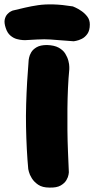

<svg xmlns="http://www.w3.org/2000/svg" viewBox="-87 -855 427 870"><path d="M137 -5Q105 -5 86 -18Q67 -31 57 -47.5Q47 -64 44 -76.5Q41 -89 41 -89Q37 -132 34.5 -180Q32 -228 31 -279Q30 -330 31.5 -382Q33 -434 36 -485Q39 -536 43 -584Q43 -584 45 -594.5Q47 -605 54.5 -618Q62 -631 79 -641Q96 -651 126 -651Q159 -650 179 -639Q199 -628 209 -611.5Q219 -595 223 -579Q227 -563 227 -552Q227 -541 227 -541Q223 -500 221 -455Q219 -410 218.5 -362.5Q218 -315 218.5 -266Q219 -217 221 -168.5Q223 -120 225 -74Q225 -74 223.5 -63.5Q222 -53 214 -39Q206 -25 188 -14.5Q170 -4 137 -5ZM320 -744Q320 -717 309 -701.5Q298 -686 283.5 -679Q269 -672 258 -670Q247 -668 247 -668Q205 -671 181 -673Q157 -675 142 -676Q127 -677 113.5 -677Q100 -677 80.5 -676Q61 -675 26 -673Q26 -673 15.5 -673.5Q5 -674 -10.5 -678Q-26 -682 -40 -694Q-54 -706 -61 -728Q-69 -752 -65.5 -767Q-62 -782 -53.5 -791Q-45 -800 -37.5 -803.5Q-30 -807 -30 -807Q-1 -814 27 -820.5Q55 -827 85.5 -831.5Q116 -836 154.5 -835Q193 -834 243 -826Q243 -826 254.5 -821Q266 -816 281.5 -805.5Q297 -795 308.5 -780Q320 -765 320 -744Z"/></svg>

Font: Sour Gummy Black
Style: Regular
Weight: 900
Designer: Stefie Justprince
Foundry: Eifetstype
Version: Version 1.000